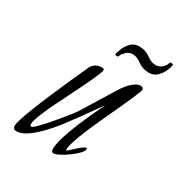

<svg xmlns="http://www.w3.org/2000/svg" viewBox="-110 -500 563 593"><g transform="rotate(30 171.0 -204.0)"><path d="M159 8Q151 8 151 -4Q151 -51 224 -201Q160 -111 135 -79Q66 6 26 6Q13 6 13 -7Q13 -34 93 -214Q97 -222 104 -238Q111 -254 121 -276Q132 -297 158 -297Q165 -297 165 -291Q165 -279 110 -170Q54 -60 54 -37Q54 -30 58 -29Q67 -29 112 -82Q128 -101 140.5 -116.5Q153 -132 162 -145Q164 -149 171 -159.5Q178 -170 188 -187L231 -257Q247 -283 262 -295.5Q277 -308 288 -308Q299 -308 299 -299Q299 -289 244 -172Q188 -52 188 -23Q188 -19 189 -19Q190 -19 212 -39Q232 -58 240 -58Q242 -56 242 -54Q242 -48 232 -37.5Q222 -27 207.5 -16.5Q193 -6 179.5 1Q166 8 159 8ZM172 -354Q174 -364 180 -377.5Q186 -391 197 -401Q208 -411 224 -411Q247 -411 263.5 -398.5Q280 -386 295 -386Q309 -386 318.5 -395Q328 -404 329 -410Q330 -417 336.5 -416Q343 -415 342 -412Q341 -402 334.5 -388.5Q328 -375 317 -365Q306 -355 290 -355Q267 -355 250.5 -367.5Q234 -380 219 -380Q206 -380 196.5 -371Q187 -362 185 -356Q184 -349 177.5 -350Q171 -351 172 -354Z"/></g></svg>

Font: Petemoss
Style: Regular
Weight: 400
Designer: Robert E. Leuschke
Foundry: Robert E. Leuschke
Version: Version 1.010; ttfautohint (v1.8.3)